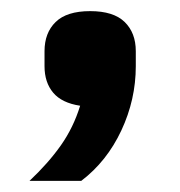

<svg xmlns="http://www.w3.org/2000/svg" viewBox="-20 -180 324 345"><path d="M142 -160Q184 -160 204 -140.5Q224 -121 224 -88V-61Q224 -1 198 54.5Q172 110 126 145H33Q67 113 89.5 81Q112 49 124 10Q91 5 75.5 -13.5Q60 -32 60 -61V-88Q60 -121 80 -140.5Q100 -160 142 -160Z"/></svg>

Font: IBM Plex Sans Cond
Style: Bold
Weight: 700
Width: 3
Designer: Mike Abbink, Paul van der Laan, Pieter van Rosmalen
Foundry: Bold Monday
Version: Version 1.3